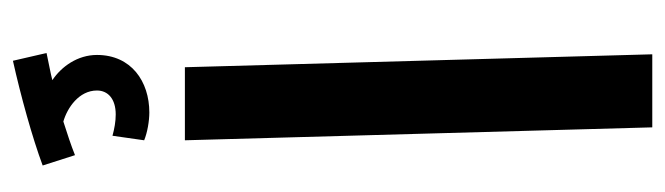

<svg xmlns="http://www.w3.org/2000/svg" viewBox="-386 -377 1029 297"><g transform="rotate(90 128.5 -228.5)"><path d="M84 0H197L177 -723H64ZM74 266C128 254 193 236 236 220L220 170C205 176 187 182 168 188C147 182 120 164 120 136C120 119 133 107 157 107C168 107 179 109 190 112L197 63C185 58 167 55 154 55C106 55 65 83 65 136C65 166 83 191 104 205C93 208 80 210 62 214Z"/></g></svg>

Font: Noto Sans Arabic UI Cn SmBd
Style: Regular
Weight: 600
Width: 3
Designer: Monotype Design Team, Nadine Chahine and Nizar Qandah
Foundry: Monotype Imaging Inc.
Version: Version 2.010